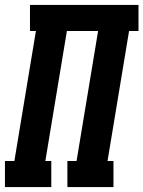

<svg xmlns="http://www.w3.org/2000/svg" viewBox="-35 -755 579 775"><path d="M-15 0V-105H23L110 -630H86V-735H524V-630H486L399 -105H423V0H237V-105H274L361 -630H235L148 -105H172V0Z"/></svg>

Font: Iosevka Slab Extrabold Oblique
Style: Regular
Weight: 800
Italic angle: -9°
Monospace: yes
Designer: Belleve Invis
Foundry: Belleve Invis
Version: Version 11.1.1; ttfautohint (v1.8.3)